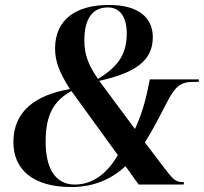

<svg xmlns="http://www.w3.org/2000/svg" viewBox="-20 -744 822 774"><path d="M268 10C366 10 436 -28 486 -74L539 0H720L722 -10H715C685 -10 673 -27 637 -74L564 -170C595 -218 623 -274 655 -335C688 -398 708 -414 763 -414H781L782 -424H584L576 -386C566 -334 548 -275 524 -224L380 -418C530 -451 596 -502 596 -594C596 -671 541 -724 419 -724C287 -724 202 -666 202 -548C202 -495 221 -449 262 -385C123 -361 34 -296 34 -171C34 -63 110 10 268 10ZM375 -426C338 -479 320 -522 320 -580C320 -671 354 -714 415 -714C467 -714 491 -671 491 -609C491 -533 463 -479 375 -426ZM282 0C205 0 164 -62 164 -173C164 -279 195 -337 268 -377L455 -119C415 -49 357 0 282 0Z"/></svg>

Font: Noto Serif Display SemiBold
Style: Italic
Weight: 600
Italic angle: -12°
Designer: Monotype Design Team
Foundry: Monotype Imaging Inc.
Version: Version 2.009